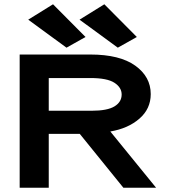

<svg xmlns="http://www.w3.org/2000/svg" viewBox="-20 -878 790 898"><path d="M72 0V-623H402Q540 -623 612.5 -571Q685 -519 685 -438Q685 -369 632 -323Q579 -277 496 -263L710 0H557L353 -252H208V0ZM208 -360H408Q482 -360 515.5 -380.5Q549 -401 549 -436Q549 -469 515 -491Q481 -513 403 -513H208ZM291 -655 112 -786 228 -858 380 -705ZM531 -655 352 -786 468 -858 620 -705Z"/></svg>

Font: Inconsolata ExtraExpanded ExtraBold
Style: Regular
Weight: 800
Width: 8
Monospace: yes
Designer: Raph Levien, Cyreal, Brenton Simpson
Foundry: Raph Levien, Cyreal, Google
Version: Version 3.001; ttfautohint (v1.8.2.53-6de2)